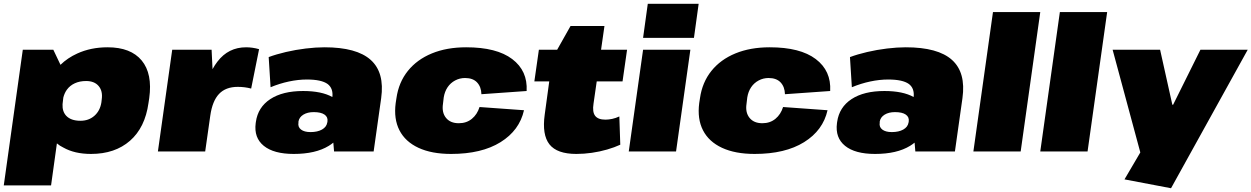

<svg xmlns="http://www.w3.org/2000/svg" viewBox="-31 -804 6642 1019"><path d="M452 13Q365 13 305 -21Q286 -30 271 -43L240 180H-11L90 -540H252L290 -460Q328 -497 379 -520Q451 -553 540 -553Q663 -553 721 -483Q779 -413 761 -283L757 -257Q739 -127 659 -57Q579 13 452 13ZM396 -163Q440 -163 470 -189.5Q500 -216 507 -260L509 -277Q515 -321 492.5 -347.5Q470 -374 426 -374Q392 -374 366 -362Q340 -350 324 -328Q311 -310 305 -286L301 -251Q299 -213 320 -190Q345 -163 396 -163Z M883 -540H1092L1097 -437Q1109 -459 1123 -477Q1181 -553 1275 -553Q1292 -553 1309.5 -550.5Q1327 -548 1344 -543L1302 -334Q1268 -343 1231 -343Q1167 -343 1131.5 -305.5Q1096 -268 1085 -190L1058 0H807Z M1528 13Q1422 13 1369 -30Q1316 -73 1326 -150L1327 -157Q1338 -235 1403.5 -278Q1469 -321 1578 -321Q1676 -321 1733 -289Q1738 -335 1708 -358Q1675 -382 1598 -382Q1552 -382 1502.5 -371.5Q1453 -361 1405 -341L1395 -501Q1435 -516 1486.5 -528Q1538 -540 1591.5 -546.5Q1645 -553 1691 -553Q1862 -553 1936.5 -486Q2011 -419 1992 -283L1952 0H1742L1738 -47Q1727 -38 1714 -30Q1644 13 1528 13ZM1617 -103Q1654 -103 1678 -116.5Q1702 -130 1706 -154L1707 -160Q1710 -183 1691 -196Q1672 -209 1634 -209Q1601 -209 1579 -195.5Q1557 -182 1553 -159V-153Q1549 -130 1566.5 -116.5Q1584 -103 1617 -103Z M2363 13Q2260 13 2190 -19.5Q2120 -52 2089 -112.5Q2058 -173 2069 -257L2073 -283Q2085 -367 2133.5 -427.5Q2182 -488 2261 -520.5Q2340 -553 2443 -553Q2605 -553 2687.5 -490.5Q2770 -428 2764 -321L2524 -304Q2523 -343 2501 -366.5Q2479 -390 2437 -390Q2409 -390 2384.5 -377Q2360 -364 2344.5 -341Q2329 -318 2324 -287L2320 -253Q2313 -207 2336 -178.5Q2359 -150 2404 -150Q2445 -150 2473.5 -173.5Q2502 -197 2514 -236L2750 -219Q2726 -112 2625.5 -49.5Q2525 13 2363 13Z M3028 13Q2925 13 2885 -38Q2845 -89 2860 -196L2884 -372H2805L2829 -540H2926L2997 -666H3177L3159 -540H3297L3273 -372H3136L3119 -254Q3112 -210 3127.5 -189.5Q3143 -169 3182 -169Q3199 -169 3218 -173Q3237 -177 3256 -186L3261 -36Q3231 -22 3191.5 -10.5Q3152 1 3110 7Q3068 13 3028 13Z M3633 -540 3557 0H3306L3382 -540ZM3677 -784 3652 -603H3382L3407 -784Z M3974 13Q3871 13 3801 -19.5Q3731 -52 3700 -112.5Q3669 -173 3680 -257L3684 -283Q3696 -367 3744.5 -427.5Q3793 -488 3872 -520.5Q3951 -553 4054 -553Q4216 -553 4298.5 -490.5Q4381 -428 4375 -321L4135 -304Q4134 -343 4112 -366.5Q4090 -390 4048 -390Q4020 -390 3995.5 -377Q3971 -364 3955.5 -341Q3940 -318 3935 -287L3931 -253Q3924 -207 3947 -178.5Q3970 -150 4015 -150Q4056 -150 4084.5 -173.5Q4113 -197 4125 -236L4361 -219Q4337 -112 4236.5 -49.5Q4136 13 3974 13Z M4613 13Q4507 13 4454 -30Q4401 -73 4411 -150L4412 -157Q4423 -235 4488.5 -278Q4554 -321 4663 -321Q4761 -321 4818 -289Q4823 -335 4793 -358Q4760 -382 4683 -382Q4637 -382 4587.5 -371.5Q4538 -361 4490 -341L4480 -501Q4520 -516 4571.5 -528Q4623 -540 4676.5 -546.5Q4730 -553 4776 -553Q4947 -553 5021.5 -486Q5096 -419 5077 -283L5037 0H4827L4823 -47Q4812 -38 4799 -30Q4729 13 4613 13ZM4702 -103Q4739 -103 4763 -116.5Q4787 -130 4791 -154L4792 -160Q4795 -183 4776 -196Q4757 -209 4719 -209Q4686 -209 4664 -195.5Q4642 -182 4638 -159V-153Q4634 -130 4651.5 -116.5Q4669 -103 4702 -103Z M5490 -740 5386 0H5135L5239 -740Z M5845 -740 5741 0H5490L5594 -740Z M5937 148 6021 5 5874 -540H6126L6191 -248H6195L6340 -540H6591L6184 195Z"/></svg>

Font: Pathway Extreme 8pt Thin 12pt Black
Style: Italic
Weight: 900
Italic angle: -8°
Version: Version 1.001;gftools[0.9.26]